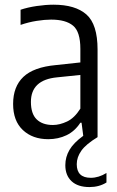

<svg xmlns="http://www.w3.org/2000/svg" viewBox="-20 -570 485 798"><path d="M180.5 8.5Q115.5 8.5 75 -29.5Q34.5 -67.5 34.5 -138Q34.5 -210 77.2 -250.5Q120 -291 212 -299.5L314 -310.5V-367Q314 -438 283.8 -463.2Q253.5 -488.5 192.5 -488.5Q165.5 -488.5 132.2 -483.2Q99 -478 65.5 -466.5V-529.5Q95 -539.5 132.5 -545Q170 -550.5 202.5 -550.5Q293 -550.5 339.2 -509.8Q385.5 -469 385.5 -364V0Q337 29.5 318 56.5Q299 83.5 299 112.5Q299 169 357.5 169Q390 169 422.5 149V188.5Q392 207.5 352 207.5Q303.5 207.5 277.5 183.2Q251.5 159 251.5 116.5Q251.5 82.5 268.8 53Q286 23.5 326 -5.5L319 -60H314Q291 -24.5 256.5 -8Q222 8.5 180.5 8.5ZM108.5 -146.5Q108.5 -97 132.5 -73.8Q156.5 -50.5 200 -50.5Q228 -50.5 258.8 -65Q289.5 -79.5 314 -118.5V-258.5L217 -248.5Q108.5 -238 108.5 -146.5Z"/></svg>

Font: Encode Sans Condensed
Style: Regular
Weight: 400
Width: 3
Designer: Multiple Designers
Foundry: Impallari Type
Version: Version 3.000; ttfautohint (v1.8.3) -l 8 -r 50 -G 200 -x 14 